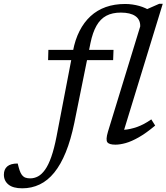

<svg xmlns="http://www.w3.org/2000/svg" viewBox="-186 -754 879 1014"><path d="M68 -436.5 69.5 -490.5H413.5L411.5 -436.5ZM206.5 -105Q188 -15.5 161.5 49.8Q135 115 100.5 157.5Q66 200 23.5 220.2Q-19 240.5 -68.5 240.5Q-117 240.5 -141.2 220.8Q-165.5 201 -165.5 168.5Q-165.5 140.5 -147.8 125Q-130 109.5 -92.5 109.5Q-87.5 130.5 -82.5 145.5Q-77.5 160.5 -70 170.5Q-62 180.5 -51.5 184.2Q-41 188 -26.5 188Q-5 188 14.8 177.5Q34.5 167 52.2 142Q70 117 85 74.2Q100 31.5 112.5 -32.5L199.5 -485Q210.5 -544 234 -590.2Q257.5 -636.5 292.2 -668.5Q327 -700.5 372.8 -716.8Q418.5 -733 475 -733Q495 -733 513.5 -730.2Q532 -727.5 549 -722.8Q566 -718 581 -711.2Q596 -704.5 608.5 -696.5L567.5 -695.5L655 -734H673.5L469.5 -68.5Q500 -70.5 537 -83.2Q574 -96 613 -123.5L633.5 -91Q586 -51 547.2 -29Q508.5 -7 478 1.5Q447.5 10 423.5 10Q390 10 380.8 -3Q371.5 -16 384 -58L554.5 -614.5Q555.5 -650.5 529 -669Q502.5 -687.5 452 -687.5Q407 -687.5 375.5 -670.8Q344 -654 323.8 -618.5Q303.5 -583 292 -527.5Z"/></svg>

Font: Newsreader 9pt
Style: Italic
Weight: 400
Italic angle: -17°
Designer: Hugues Gentile
Foundry: Production Type
Version: Version 1.003